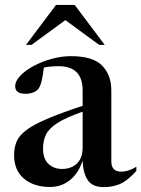

<svg xmlns="http://www.w3.org/2000/svg" viewBox="-20 -752 576 783"><path d="M536 -55Q498.5 -13.5 468.2 -1.2Q438 11 404 11Q357.5 11 338.5 -16.5Q319.5 -44 316.5 -97Q301.5 -47.5 266.5 -18.5Q231.5 10.5 184 10.5Q118.5 10.5 78 -23.2Q37.5 -57 37.5 -119.5Q37.5 -150.5 47.8 -174.8Q58 -199 86.8 -221Q115.5 -243 171 -266.8Q226.5 -290.5 317 -320.5V-383Q317 -482 219.5 -482Q185.5 -482 159 -476.5Q155.5 -446.5 150 -423Q144.5 -399.5 136 -389Q129 -380 114.8 -374.8Q100.5 -369.5 85 -369.5Q42 -369.5 42 -400Q42 -421.5 62.8 -443.2Q83.5 -465 117.2 -483Q151 -501 191 -512Q231 -523 269.5 -523Q359 -523 396.5 -484.5Q434 -446 434 -382.5V-94.5Q434 -71.5 444.8 -61.8Q455.5 -52 473.5 -52Q504.5 -52 536 -72ZM155.5 -146.5Q155.5 -104 177.8 -83.5Q200 -63 233 -63Q270.5 -63 293.8 -85.2Q317 -107.5 317 -151.5V-296.5Q248.5 -272.5 214 -250.2Q179.5 -228 167.5 -203Q155.5 -178 155.5 -146.5ZM86 -569 208.5 -732H284.5L407 -569H384.5L246.5 -670L108.5 -569Z"/></svg>

Font: Newsreader 72pt Medium
Style: Regular
Weight: 500
Designer: Hugues Gentile
Foundry: Production Type
Version: Version 1.003; ttfautohint (v1.8.3)